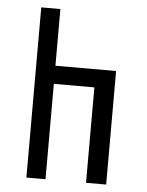

<svg xmlns="http://www.w3.org/2000/svg" viewBox="-50 -701 569 742"><g transform="rotate(5 235.0 -330.0)"><path d="M389.6 0V-440.4H154.3V-660.2H80.1V0H154.3V-370.1H311.5V0Z"/></g></svg>

Font: Geo
Style: Regular
Weight: 500
Version: Version 001.2